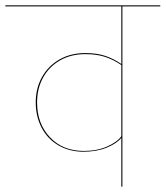

<svg xmlns="http://www.w3.org/2000/svg" viewBox="-31 -700 621 720"><path d="M570 -676H428V0H424V-183Q407 -162 369.5 -146.5Q332 -131 282 -131Q230 -131 189 -154.5Q148 -178 125.5 -220.5Q103 -263 103 -316Q103 -369 126.5 -411Q150 -453 192 -477Q234 -501 289 -501Q333 -501 365 -490Q397 -479 424 -460V-676H-11V-680H570ZM424 -189V-456Q397 -475 365 -486Q333 -497 289 -497Q235 -497 194 -473.5Q153 -450 130.5 -409Q108 -368 108 -316Q108 -236 156.5 -185Q205 -134 283 -134Q333 -134 370.5 -150.5Q408 -167 424 -189Z"/></svg>

Font: FiraGO Four
Style: Regular
Weight: 100
Designer: bBox Type
Foundry: bBox Type GmbH
Version: Version 1.001